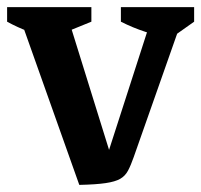

<svg xmlns="http://www.w3.org/2000/svg" viewBox="-31 -515 566 540"><path d="M192 5 18 -485H154L288 -54H263L402 -485H490L345 -73Q337 -50 329 -35Q321 -20 307 -12Q293 -4 266 0Q239 4 192 5ZM113 -408Q80 -415 49 -426.5Q18 -438 -11 -454V-495H226V-454ZM450 -408Q376 -420 309 -454V-495H515V-454Z"/></svg>

Font: Piazzolla Thin
Style: Bold
Weight: 700
Version: Version 2.005